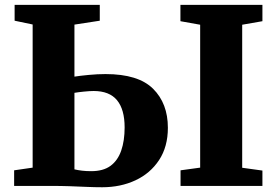

<svg xmlns="http://www.w3.org/2000/svg" viewBox="-20 -763 1136 788"><path d="M399.5 5.5Q369 5.5 335.5 4Q302 2.5 265.5 1.2Q229 0 188 0H38V-64L114 -75V-662.5L40 -678V-743H389.5V-678L285.5 -662V-448.5Q307.5 -452 343.8 -455.5Q380 -459 413 -459Q547.5 -459 608.2 -398.8Q669 -338.5 669 -238.5Q669 -161 633 -106.2Q597 -51.5 536 -23Q475 5.5 399.5 5.5ZM354.5 -60.5Q404 -60.5 433.8 -82.5Q463.5 -104.5 477.5 -145Q491.5 -185.5 491.5 -240Q491.5 -314 460.2 -351.8Q429 -389.5 364.5 -389.5Q348.5 -389.5 324 -387Q299.5 -384.5 285.5 -382V-68Q300 -64.5 316.8 -62.5Q333.5 -60.5 354.5 -60.5ZM801.5 -75V-661.5L720.5 -676V-743H1057V-676L974 -661.5V-74.5L1057 -63V0H721V-64Z"/></svg>

Font: Merriweather 24pt Black
Style: Regular
Weight: 900
Designer: Eben Sorkin
Foundry: Eben Sorkin
Version: Version 2.100